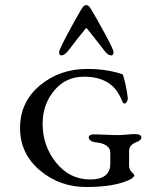

<svg xmlns="http://www.w3.org/2000/svg" viewBox="-20 -733 634 766"><path d="M321 -618Q291 -582 255 -534Q238 -512 225 -512Q216 -512 216 -525Q216 -535 249.5 -597.5Q283 -660 304 -695Q314 -713 324 -713Q334 -713 344 -695Q366 -659 399.5 -597Q433 -535 433 -525Q433 -512 424 -512Q409 -512 394 -534Q376 -558 328 -618Q324 -623 321 -618ZM420 -80V-124Q420 -142 404 -152.5Q388 -163 362 -165Q351 -166 342.5 -171.5Q334 -177 334 -184Q334 -197 356 -197Q372 -197 401 -195.5Q430 -194 450 -194Q464 -194 485.5 -196Q507 -198 519 -198Q544 -198 544 -184Q544 -173 522 -165Q495 -154 495 -130V-72Q495 -57 505.5 -46.5Q516 -36 516 -34Q516 -30 510 -24.5Q504 -19 497 -16Q436 13 327 13Q219 14 139.5 -53Q60 -120 60 -222Q60 -326 139 -392Q218 -458 328 -458Q405 -458 468 -437Q472 -436 480 -399.5Q488 -363 490 -340Q490 -334 486 -327Q482 -320 477 -320Q475 -320 473 -321Q471 -322 469.5 -325Q468 -328 467 -330.5Q466 -333 464 -338Q462 -343 460 -346Q422 -427 315 -427Q242 -427 196 -371.5Q150 -316 150 -239Q150 -151 204 -84Q258 -17 340 -17Q420 -17 420 -80Z"/></svg>

Font: EB Garamond SC 12
Style: Regular
Weight: 400
Version: Version 0.016 ; ttfautohint (v0.97) -l 8 -r 50 -G 200 -x 0 -